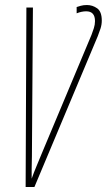

<svg xmlns="http://www.w3.org/2000/svg" viewBox="-20 -744 425 764"><path d="M82 0H117L369 -600Q375 -615 380 -630.5Q385 -646 385 -662Q385 -698 366.5 -711Q348 -724 326 -724Q312 -724 301.5 -721Q291 -718 285 -716V-691Q305 -699 323 -699Q358 -699 358 -660Q358 -646 353.5 -632Q349 -618 344 -605L149 -140Q138 -113 126 -84.5Q114 -56 106 -33Q106 -50 106 -72.5Q106 -95 107 -123L111 -714H85Z"/></svg>

Font: Noto Sans Display Condensed Thin
Style: Italic
Weight: 250
Width: 3
Italic angle: -12°
Designer: Monotype Design Team
Foundry: Monotype Imaging Inc.
Version: Version 1.900